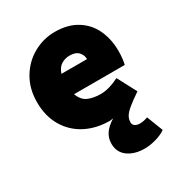

<svg xmlns="http://www.w3.org/2000/svg" viewBox="-188 -691 989 1059"><g transform="rotate(-30 306.5 -161.0)"><path d="M279 127Q279 92 297.5 64Q316 36 357 10Q342 13 337 13Q251 13 183.5 -21.5Q116 -56 77 -121.5Q38 -187 38 -276Q38 -362 77 -427.5Q116 -493 180 -528.5Q244 -564 316 -564Q399 -564 456 -528.5Q513 -493 541 -432.5Q569 -372 569 -296Q569 -271 566 -246.5Q563 -222 560 -213H237Q254 -168 288 -154Q322 -140 366 -140Q418 -140 484 -173L548 -52Q498 -18 473 3Q448 24 438.5 41Q429 58 429 78Q429 93 441.5 101Q454 109 471 109Q495 109 522 99L562 202Q537 220 498.5 231Q460 242 427 242Q362 242 320.5 212Q279 182 279 127ZM396 -345Q396 -371 378 -390.5Q360 -410 321 -410Q293 -410 269 -395.5Q245 -381 233 -345Z"/></g></svg>

Font: Nebula Sans Black
Style: Regular
Weight: 900
Designer: Paul D. Hunt for Adobe (as Source Sans)
Foundry: Nebula Entertainment & Broadcasting LLC
Version: Version 1.010